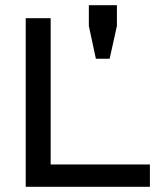

<svg xmlns="http://www.w3.org/2000/svg" viewBox="-20 -719 646 739"><path d="M175 -649V-86H557V0H79V-649ZM402 -493H349L322 -619V-699H430V-619Z"/></svg>

Font: Syne Med Modified
Style: Regular
Weight: 500
Designer: Lucas Descroix
Foundry: Bonjour Monde
Version: Version 2.200